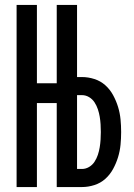

<svg xmlns="http://www.w3.org/2000/svg" viewBox="-20 -755 540 775"><path d="M47 0V-735H129V-419H209V-735H291V-444H311Q336 -444 361 -436Q386 -428 405 -411Q424 -394 436.5 -371Q449 -348 456.5 -323.5Q464 -299 466.5 -273.5Q469 -248 469 -222Q469 -196 466.5 -170.5Q464 -145 456.5 -120.5Q449 -96 436.5 -73Q424 -50 405 -33Q386 -16 361 -8Q336 0 311 0H209V-339H129V0ZM311 -73Q326 -73 339.5 -81Q353 -89 361.5 -102Q370 -115 375 -130Q380 -145 382.5 -160.5Q385 -176 386 -191.5Q387 -207 387 -222Q387 -238 386 -253.5Q385 -269 382.5 -284Q380 -299 375 -314Q370 -329 361.5 -342Q353 -355 339.5 -363Q326 -371 311 -371H291V-73Z"/></svg>

Font: Iosevka Fixed Medium
Style: Regular
Weight: 500
Monospace: yes
Designer: Belleve Invis
Foundry: Belleve Invis
Version: Version 32.3.0